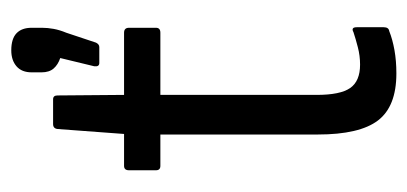

<svg xmlns="http://www.w3.org/2000/svg" viewBox="-216 -516 740 349"><g transform="rotate(-90 154.5 -342.0)"><path d="M195 8Q135 8 109.5 -25.5Q84 -59 84 -135V-421H27Q19 -421 19 -429V-478Q19 -487 27 -487H85L94 -608Q95 -616 103 -616H148Q155 -616 155 -608L156 -487H269Q278 -487 278 -478V-429Q278 -421 269 -421H156V-137Q156 -94 168.5 -76Q181 -58 211 -58Q227 -58 242.5 -62Q258 -66 270 -70Q279 -75 279 -64V-15Q279 -6 272 -5Q257 1 237.5 4.5Q218 8 195 8ZM214 -532Q207 -532 208 -541L223 -603Q211 -607 204 -615Q197 -623 197 -637V-655Q197 -673 208 -682.5Q219 -692 237 -692Q258 -692 268 -682.5Q278 -673 278 -655V-636Q278 -626 276 -615Q274 -604 269 -592L251 -538Q248 -532 243 -532Z"/></g></svg>

Font: Sofia Sans Condensed
Style: Regular
Weight: 400
Designer: Botio Nikoltchev, Ani Petrova
Foundry: lettersoup
Version: Version 4.100